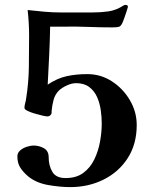

<svg xmlns="http://www.w3.org/2000/svg" viewBox="-20 -763 630 785"><path d="M539 -252Q539 -174 502.5 -117Q466 -60 404 -29Q342 2 267 2Q226 2 177 -6.5Q128 -15 95 -42Q75 -59 63 -77.5Q51 -96 51 -124Q51 -138 62.5 -148Q74 -158 90 -163Q106 -168 117 -168Q140 -168 159.5 -157Q179 -146 179 -120Q179 -86 194 -60.5Q209 -35 248 -35Q292 -35 320.5 -56Q349 -77 365.5 -111Q382 -145 389 -184Q396 -223 396 -258Q396 -284 392 -312.5Q388 -341 377 -366Q366 -391 345 -407Q324 -423 291 -423Q274 -423 254 -414Q234 -405 221 -393Q205 -377 199 -354.5Q193 -332 191 -309Q191 -307 191 -302.5Q191 -298 189 -296Q184 -287 173 -287Q168 -287 153 -290.5Q138 -294 121 -299Q104 -304 92 -310Q80 -316 80 -322Q80 -331 83 -341.5Q86 -352 87 -361Q97 -424 98 -488Q99 -552 99 -616Q99 -670 93 -722Q128 -718 162.5 -715Q197 -712 231 -712H357Q392 -712 423.5 -716.5Q455 -721 484 -740Q489 -743 493 -743Q496 -743 499.5 -741.5Q503 -740 503 -735Q503 -733 498.5 -719.5Q494 -706 489 -691.5Q484 -677 482 -673Q475 -656 466.5 -653.5Q458 -651 440 -651Q390 -651 339.5 -653Q289 -655 239 -654H185Q184 -595 181 -535.5Q178 -476 175 -417Q214 -443 252.5 -451.5Q291 -460 337 -460Q392 -460 437.5 -430.5Q483 -401 511 -353.5Q539 -306 539 -252Z"/></svg>

Font: Kaisei Tokumin
Style: Bold
Weight: 700
Designer: Font-Kai, 金井和夫
Foundry: KAZUO KANAI
Version: Version 5.003